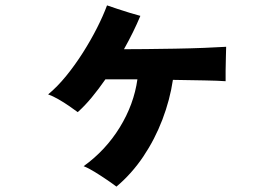

<svg xmlns="http://www.w3.org/2000/svg" viewBox="-20 -605 1040 714"><path d="M413 89Q400 79 378 64Q356 49 332.5 34.5Q309 20 291 13Q373 -46 425.5 -131.5Q478 -217 491 -310H372Q347 -274 321 -242.5Q295 -211 269 -188Q257 -197 237.5 -210.5Q218 -224 197 -236Q176 -248 159 -254Q193 -282 226 -322.5Q259 -363 288.5 -409.5Q318 -456 341 -501.5Q364 -547 378 -585Q393 -580 416.5 -572Q440 -564 463.5 -557Q487 -550 502 -546Q477 -486 441 -422Q472 -422 522.5 -422.5Q573 -423 630.5 -424Q688 -425 739 -427Q790 -429 821 -431Q821 -417 820 -392Q819 -367 819 -342Q819 -317 819 -303Q793 -305 739.5 -306Q686 -307 623 -308Q612 -234 584 -160.5Q556 -87 513 -23Q470 41 413 89Z"/></svg>

Font: Zen Kaku Gothic Antique Black
Style: Regular
Weight: 900
Designer: Yoshimichi Ohira
Foundry: Positype
Version: Version 1.001